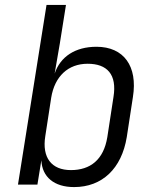

<svg xmlns="http://www.w3.org/2000/svg" viewBox="-20 -750 640 780"><path d="M281 10C395 10 474 -65 495 -193L520 -356C540 -481 483 -560 372 -560C286 -560 225 -520 202 -451L223 -573L248 -730H169L53 0H132L148 -99C151 -31 200 10 281 10ZM268 -59C189 -59 150 -110 164 -197L188 -353C202 -440 257 -491 336 -491C415 -491 456 -448 441 -356L416 -193C401 -101 347 -59 268 -59Z"/></svg>

Font: JetBrains Mono Light
Style: Italic
Weight: 336
Italic angle: -9°
Monospace: yes
Designer: Philipp Nurullin, Konstantin Bulenkov
Foundry: JetBrains
Version: Version 2.305